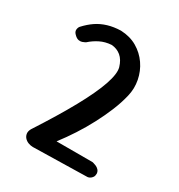

<svg xmlns="http://www.w3.org/2000/svg" viewBox="-157 -756 800 859"><g transform="rotate(30 243.5 -326.0)"><path d="M138 -2Q126 -2 114 -6.5Q102 -11 94 -20Q86 -29 84.5 -41Q83 -53 91 -67Q165 -181 213 -268Q261 -355 281.5 -414.5Q302 -474 294 -504Q284 -538 263.5 -555Q243 -572 215 -574Q183 -572 157 -559Q131 -546 110 -527Q110 -527 105.5 -524.5Q101 -522 93.5 -519.5Q86 -517 76.5 -518.5Q67 -520 57 -529Q49 -536 46 -542Q43 -548 43.5 -554Q44 -560 46 -565Q48 -570 51 -573Q74 -598 98.5 -614.5Q123 -631 153 -640Q183 -649 219 -650Q267 -648 303 -627Q339 -606 362.5 -572Q386 -538 394 -496.5Q402 -455 392 -414Q382 -372 364 -328.5Q346 -285 323 -241.5Q300 -198 273.5 -157Q247 -116 217 -77H403Q403 -77 409 -75.5Q415 -74 423 -70.5Q431 -67 437.5 -60Q444 -53 445 -42Q445 -30 440.5 -23.5Q436 -17 431 -13.5Q426 -10 421.5 -9Q417 -8 417 -8Z"/></g></svg>

Font: Sour Gummy
Style: Regular
Weight: 400
Designer: Stefie Justprince
Foundry: Eifetstype
Version: Version 1.000